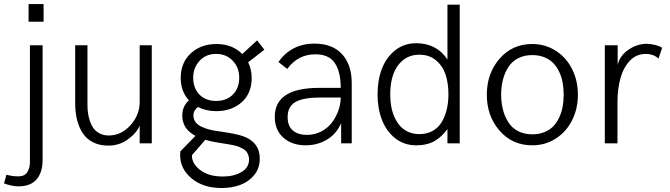

<svg xmlns="http://www.w3.org/2000/svg" viewBox="-62 -713 3332 955"><path d="M80.1 -605V-692.9H154.8V-605ZM28.8 213.9Q-2.4 213.9 -42 199.2L-29.8 155.8Q-3.9 164.1 29.8 164.1Q60.5 164.1 73.7 143.3Q86.9 122.6 86.9 92.8V-487.8H149.9V82Q149.9 143.6 120.4 178.7Q90.8 213.9 28.8 213.9Z M477.1 11.2Q433.6 11.2 401.1 -5.1Q368.7 -21.5 349.6 -50.5Q330.6 -79.6 321.3 -116.7Q312 -153.8 312 -198.2V-487.8H373V-192.9Q373 -170.9 375.7 -150.6Q378.4 -130.4 385.7 -109.4Q393.1 -88.4 404.3 -73.5Q415.5 -58.6 434.8 -48.8Q454.1 -39.1 479 -39.1Q541 -39.1 586.9 -90.1Q632.8 -141.1 632.8 -205.1V-487.8H692.9V0H632.8V-88.9Q618.7 -52.7 575.7 -20.8Q532.7 11.2 477.1 11.2Z M1025.9 -60.1Q1111.8 -47.9 1145.5 -36.1Q1215.8 -11.2 1227.5 48.8Q1230 62 1230 77.1Q1230 124 1202.4 157.7Q1174.8 191.4 1132.8 206.8Q1090.8 222.2 1040 222.2Q949.2 222.2 891.6 174.8Q834 127.4 834 58.1Q834 46.9 835 40L910.2 -37.1Q844.7 -71.3 844.7 -138.2Q844.7 -185.5 877.9 -213.9Q836.9 -257.8 836.9 -325.2Q836.9 -401.4 887.2 -447.8Q937.5 -494.1 1014.6 -494.1Q1093.3 -494.1 1143.1 -444.3L1216.8 -512.2L1252.9 -465.8L1172.4 -403.3Q1189.9 -366.7 1189.9 -325.2Q1189.9 -249 1140.4 -204.6Q1090.8 -160.2 1013.7 -160.2Q963.4 -160.2 922.4 -180.7Q899.9 -162.6 899.9 -140.1Q899.9 -121.1 909.9 -106.7Q919.9 -92.3 939 -83.3Q958 -74.2 978.5 -68.8Q999 -63.5 1025.9 -60.1ZM1012.7 -444.8Q961.9 -444.8 930.4 -410.2Q898.9 -375.5 898.9 -327.1Q898.9 -274.4 929.9 -242.7Q960.9 -210.9 1012.7 -210.9Q1064.9 -210.9 1096.4 -242.7Q1127.9 -274.4 1127.9 -327.1Q1127.9 -376.5 1095.9 -410.6Q1064 -444.8 1012.7 -444.8ZM1046.9 165Q1100.1 165 1138.4 143.1Q1176.8 121.1 1176.8 80.1Q1176.8 67.4 1172.6 57.1Q1168.5 46.9 1162.8 39.8Q1157.2 32.7 1146 26.6Q1134.8 20.5 1125.5 16.8Q1116.2 13.2 1099.6 9.5Q1083 5.9 1072 4.2Q1061 2.4 1040.8 -0.7Q1020.5 -3.9 1009.8 -5.9Q982.4 -10.7 959 -17.6L892.6 59.1Q891.6 100.1 933.6 132.6Q975.6 165 1046.9 165Z M1458.5 9.8Q1390.1 9.8 1347.4 -28.3Q1304.7 -66.4 1304.7 -131.8Q1304.7 -275.9 1524.9 -275.9H1632.8Q1632.8 -355.5 1603.5 -399.2Q1574.2 -442.9 1506.8 -442.9Q1419.9 -442.9 1366.7 -370.1L1322.8 -404.8Q1388.2 -496.1 1502 -496.1Q1591.3 -496.1 1639.4 -443.6Q1687.5 -391.1 1687.5 -299.8V0H1634.8V-100.1Q1610.4 -45.4 1563 -17.8Q1515.6 9.8 1458.5 9.8ZM1464.8 -42Q1503.4 -42 1536.1 -59.3Q1568.8 -76.7 1589.4 -104Q1609.9 -131.3 1621.3 -163.8Q1632.8 -196.3 1632.8 -228H1531.7Q1448.2 -228 1408.4 -206.1Q1368.7 -184.1 1368.7 -130.9Q1368.7 -85 1395.3 -63.5Q1421.9 -42 1464.8 -42Z M2163.6 -689.9H2224.6V0H2163.6V-71.3Q2136.7 -33.2 2099.9 -11.7Q2063 9.8 2007.8 9.8Q1948.7 9.8 1904.5 -24.7Q1860.4 -59.1 1838.1 -116.2Q1815.9 -173.3 1815.9 -244.1Q1815.9 -315.4 1838.1 -372.3Q1860.4 -429.2 1904.5 -463.6Q1948.7 -498 2007.8 -498Q2109.9 -498 2163.6 -417ZM2023.9 -45.9Q2061.5 -45.9 2090.1 -62Q2118.7 -78.1 2135.3 -106.2Q2151.9 -134.3 2160.2 -168.9Q2168.5 -203.6 2168.5 -244.1Q2168.5 -298.3 2154.5 -341.3Q2140.6 -384.3 2107.2 -412.6Q2073.7 -440.9 2023.9 -440.9Q1975.1 -440.9 1941.4 -412.6Q1907.7 -384.3 1893.3 -341.1Q1878.9 -297.9 1878.9 -244.1Q1878.9 -212.4 1884 -183.6Q1889.2 -154.8 1900.6 -129.4Q1912.1 -104 1928.7 -85.7Q1945.3 -67.4 1969.7 -56.6Q1994.1 -45.9 2023.9 -45.9Z M2585.4 9.8Q2486.3 9.8 2422.9 -63Q2359.4 -135.7 2359.4 -242.2Q2359.4 -348.1 2422.9 -421.1Q2486.3 -494.1 2585.4 -494.1Q2650.4 -494.1 2702.9 -460.2Q2755.4 -426.3 2783.9 -368.7Q2812.5 -311 2812.5 -242.2Q2812.5 -172.9 2783.9 -115.5Q2755.4 -58.1 2703.1 -24.2Q2650.9 9.8 2585.4 9.8ZM2585.4 -44.9Q2618.7 -44.9 2645.5 -55.7Q2672.4 -66.4 2689.9 -84.7Q2707.5 -103 2719.5 -128.7Q2731.4 -154.3 2736.6 -182.4Q2741.7 -210.4 2741.7 -242.2Q2741.7 -273.9 2736.6 -302Q2731.4 -330.1 2719.5 -355.5Q2707.5 -380.9 2689.9 -399.2Q2672.4 -417.5 2645.5 -428.2Q2618.7 -439 2585.4 -439Q2544.9 -439 2514.4 -422.9Q2483.9 -406.7 2466.1 -378.7Q2448.2 -350.6 2439.5 -316.2Q2430.7 -281.7 2430.7 -242.2Q2430.7 -202.6 2439.5 -168.2Q2448.2 -133.8 2466.1 -105.5Q2483.9 -77.1 2514.4 -61Q2544.9 -44.9 2585.4 -44.9Z M2946.3 0V-487.8H3010.3V-390.1Q3020.5 -436 3063.7 -465.6Q3106.9 -495.1 3154.3 -495.1Q3172.9 -495.1 3195.3 -489.7Q3217.8 -484.4 3231.4 -475.1L3213.4 -421.9Q3188 -444.8 3149.4 -444.8Q3103.5 -444.8 3071.3 -411.4Q3039.1 -377.9 3024.2 -324.5Q3009.3 -271 3009.3 -203.1V0Z"/></svg>

Font: HK Grotesk Light
Style: Regular
Weight: 300
Designer: Alfredo Marco Pradil and Stefan Peev
Foundry: Hanken Design Co.
Version: Version 1.045;PS 001.045;hotconv 1.0.88;makeotf.lib2.5.64775